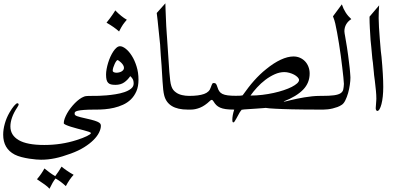

<svg xmlns="http://www.w3.org/2000/svg" viewBox="-44 -726 2468 1182"><path d="M229.5 311Q246.1 324.2 261.2 335.7Q276.4 347.2 295.9 358.4Q307.1 343.8 316.4 329.6Q325.7 315.4 335 299.8Q339.8 303.7 347.9 310.1Q356 316.4 366 323.2Q376 330.1 387.2 337.2Q398.4 344.2 409.2 350.1Q396.5 363.8 384.5 381.1Q372.6 398.4 361.3 419.9Q331.5 391.6 297.9 372.6Q280.8 393.6 260.7 436Q252 425.3 231.7 410.4Q211.4 395.5 183.6 377.4Q198.2 360.4 209.7 343.5Q221.2 326.7 229.5 311ZM546.9 -135.7Q551.8 -136.2 554.9 -130.1Q558.1 -124 559.8 -114.5Q561.5 -105 561.5 -94Q561.5 -83 559.8 -73.5Q558.1 -64 554.9 -57.6Q551.8 -51.3 546.9 -51.3H542Q498.5 -51.3 473.4 -49.3Q448.2 -47.4 435.3 -44.2Q422.4 -41 418.9 -37.1Q415.5 -33.2 415.5 -29.3Q415.5 -26.4 415.8 -23.2Q416 -20 419.2 -17.1Q422.4 -14.2 429.9 -11Q437.5 -7.8 452.1 -4.4Q492.2 4.4 516.8 10.7Q541.5 17.1 554.9 22.9Q568.4 28.8 572.8 34.7Q577.1 40.5 577.1 47.9Q577.1 66.9 565.9 89.8Q554.7 112.8 531.7 135.7Q508.8 158.7 474.1 180.4Q439.5 202.1 392.6 219.2Q365.7 229 341.6 236.3Q317.4 243.7 294.9 248.3Q272.5 252.9 251.2 255.1Q230 257.3 208.5 257.3Q198.7 257.3 179 255.9Q159.2 254.4 135.7 250.7Q112.3 247.1 88.4 241Q64.5 234.9 46.4 225.6Q-24.4 188.5 -24.4 103Q-24.4 70.8 -14.4 35.2Q-4.4 -0.5 14.2 -32.7Q21.5 -45.4 28.6 -55.9Q35.6 -66.4 42.2 -74Q48.8 -81.5 54 -85.9Q59.1 -90.3 62.5 -90.3Q70.8 -90.3 70.8 -81.5Q70.8 -78.6 62 -64.5Q40.5 -32.2 30.3 -2.9Q20 26.4 20 52.7Q20 106.4 71 136.5Q122.1 166.5 228.5 166.5Q281.7 166.5 331.1 158.9Q380.4 151.4 427.7 136.2Q447.3 129.9 463.4 123.8Q479.5 117.7 491.2 111.8Q502.9 106 509.3 101.3Q515.6 96.7 515.6 93.3Q515.6 89.8 503.2 85.4Q490.7 81.1 472.2 76.2Q453.6 71.3 432.1 65.7Q410.6 60.1 392.1 54.2Q373.5 48.3 361.1 42.7Q348.6 37.1 348.6 32.2Q348.6 19.5 354.2 3.9Q359.9 -11.7 369.1 -28.3Q378.4 -44.9 390.9 -61Q403.3 -77.1 417 -91.1Q430.7 -105 445.1 -115.5Q459.5 -126 472.7 -130.9Q476.1 -132.3 478.8 -133.1Q481.4 -133.8 487.1 -134.5Q492.7 -135.3 502.9 -135.5Q513.2 -135.7 532.2 -135.7Z M665.5 -662.1Q703.6 -623 736.8 -604.5Q729 -595.2 723.4 -588.4Q717.8 -581.5 712.6 -574Q707.5 -566.4 702.1 -556.9Q696.8 -547.4 689 -532.2Q673.3 -546.4 654.8 -559.3Q636.2 -572.3 611.8 -586.4Q622.6 -599.6 632.1 -612.5Q641.6 -625.5 648.9 -636Q656.2 -646.5 660.6 -653.6Q665 -660.6 665.5 -662.1ZM719.2 -308.1Q719.2 -316.9 713.9 -325.4Q708.5 -334 701.4 -340.8Q694.3 -347.7 688 -352.1Q681.6 -356.4 679.7 -356.4Q676.8 -356.4 671.6 -349.4Q666.5 -342.3 661.9 -332.3Q657.2 -322.3 653.6 -311Q649.9 -299.8 649.9 -291Q649.9 -284.7 656.7 -281.5Q663.6 -278.3 673.3 -278.3Q680.7 -278.3 689 -280.3Q697.3 -282.2 703.9 -285.9Q710.4 -289.6 714.8 -295.2Q719.2 -300.8 719.2 -308.1ZM542 -135.7Q546.4 -135.7 565.7 -136.2Q585 -136.7 611.3 -138.9Q637.7 -141.1 667.2 -145.8Q696.8 -150.4 721.4 -158.7Q746.1 -167 762.5 -179.9Q778.8 -192.9 778.8 -211.4Q778.8 -230 772.2 -240.5Q765.6 -251 757.8 -257.3Q742.2 -233.9 720.5 -218.8Q698.7 -203.6 666.5 -203.6Q650.4 -203.6 639.4 -206.3Q628.4 -209 621.6 -216.3Q614.7 -223.6 611.8 -235.8Q608.9 -248 608.9 -267.1Q608.9 -282.2 612.3 -301Q615.7 -319.8 621.6 -339.1Q627.4 -358.4 635.7 -376.7Q644 -395 653.6 -409.4Q663.1 -423.8 673.6 -432.6Q684.1 -441.4 694.8 -441.4Q710.4 -441.4 730.2 -425.8Q750 -410.2 767.3 -382.8Q784.7 -355.5 796.6 -317.6Q808.6 -279.8 808.6 -235.4Q808.6 -193.8 795.7 -164.1Q782.7 -134.3 761.5 -113.8Q740.2 -93.3 713.1 -81.1Q686 -68.8 657.5 -62.3Q628.9 -55.7 601.3 -53.5Q573.7 -51.3 551.8 -51.3H537.1Q529.8 -51.3 526.1 -64.5Q522.5 -77.6 522.5 -93.5Q522.5 -109.4 526.1 -122.6Q529.8 -135.7 537.1 -135.7Z M920.9 -646 974.1 -705.6Q974.1 -690.9 975.1 -669.7Q976.1 -648.4 977.1 -620.6L979.5 -564.9Q981 -534.2 982.7 -516.1Q984.4 -498 984.4 -492.7L998.5 -283.7Q1001 -252 1003.7 -230.7Q1006.3 -209.5 1011 -195.6Q1015.6 -181.6 1022.7 -172.6Q1029.8 -163.6 1040.5 -156.2Q1055.7 -145.5 1076.7 -140.6Q1097.7 -135.7 1121.1 -135.7H1126Q1129.9 -135.7 1132.6 -132.1Q1135.3 -128.4 1137 -122.6Q1138.7 -116.7 1139.6 -109.1Q1140.6 -101.6 1140.6 -93.8Q1140.6 -77.6 1137 -64.5Q1133.3 -51.3 1126 -51.3H1111.3Q988.8 -51.3 966.8 -139.2Q960 -165.5 956.5 -226.1L950.7 -322.3L945.8 -385.3Q943.4 -415 942.9 -431.4Q942.4 -447.8 941.9 -450.2L929.7 -567.4Q928.7 -579.6 926.5 -598.9Q924.3 -618.2 920.9 -646Z M1703.1 -100.1 1707.5 -100.6Q1710.4 -100.6 1720.7 -103.3Q1731 -106 1747.3 -109.9Q1763.7 -113.8 1784.4 -118.2Q1805.2 -122.6 1828.6 -126.5Q1852.1 -130.4 1877.2 -133.1Q1902.3 -135.7 1926.8 -135.7H1941.4Q1948.7 -135.7 1952.4 -122.6Q1956.1 -109.4 1956.1 -93.5Q1956.1 -77.6 1952.4 -64.5Q1948.7 -51.3 1941.4 -51.3H1926.8Q1873 -51.3 1830.1 -51.8Q1787.1 -52.2 1753.4 -53Q1719.7 -53.7 1694.8 -54.7Q1669.9 -55.7 1652.3 -56.6Q1610.8 -58.6 1593.3 -61.5Q1594.2 -61.5 1594.5 -61.8Q1594.7 -62 1595.2 -62Q1590.8 -61.5 1574.7 -60.3Q1558.6 -59.1 1537.6 -57.6Q1516.6 -56.2 1494.6 -54.7Q1472.7 -53.2 1457 -52.2Q1454.1 -51.3 1451.2 -51Q1448.2 -50.8 1444.3 -50.8Q1439.9 -45.4 1437 -41.7Q1434.1 -38.1 1430.9 -32.7Q1427.7 -27.3 1423.3 -18.8Q1418.9 -10.3 1410.6 4.4Q1397.9 27.3 1394.5 27.3Q1393.6 27.3 1393.1 27.1Q1392.6 26.9 1391.6 26.9H1391.1Q1386.2 26.9 1386.2 12.7Q1386.2 -15.6 1397.9 -51.3Q1367.2 -51.3 1346.2 -54.2Q1325.2 -57.1 1311 -63.5Q1296.9 -69.8 1287.6 -79.1Q1278.3 -88.4 1270.5 -101.6Q1264.2 -111.3 1259.8 -111.3Q1254.4 -111.3 1248 -104.5Q1217.3 -75.2 1187.7 -63.2Q1158.2 -51.3 1130.9 -51.3H1116.2Q1108.9 -51.3 1105.2 -64.5Q1101.6 -77.6 1101.6 -93.5Q1101.6 -109.4 1105.2 -122.6Q1108.9 -135.7 1116.2 -135.7H1121.1Q1179.2 -135.7 1212.2 -147.5Q1245.1 -159.2 1253.4 -187.5Q1257.3 -197.8 1259.5 -203.4Q1261.7 -209 1263.9 -211.7Q1266.1 -214.4 1268.3 -214.6Q1270.5 -214.8 1273.9 -214.8Q1281.7 -214.8 1285.9 -209.5Q1290 -204.1 1294.9 -188.5Q1299.3 -173.8 1306.2 -163.8Q1313 -153.8 1325.4 -147.7Q1337.9 -141.6 1358.2 -138.9Q1378.4 -136.2 1410.2 -136.2Q1416.5 -136.7 1420.9 -136.7Q1425.3 -136.7 1429.2 -136.7Q1433.1 -136.7 1437.3 -137.2Q1441.4 -137.7 1447.3 -138.7Q1448.7 -138.7 1449.7 -139.2Q1467.8 -164.6 1485.1 -187Q1502.4 -209.5 1520 -229.2Q1537.6 -249 1556.2 -266.8Q1574.7 -284.7 1595.2 -300.8Q1641.1 -338.4 1684.1 -358.4Q1727.1 -378.4 1762.7 -378.4Q1784.2 -378.4 1802.5 -370.4Q1820.8 -362.3 1834 -348.4Q1847.2 -334.5 1854.7 -315.2Q1862.3 -295.9 1862.3 -273.4Q1862.3 -215.8 1822.3 -174.3Q1782.2 -132.8 1704.1 -102.1ZM1498 -137.7Q1534.7 -137.7 1571 -142.1Q1607.4 -146.5 1640.6 -153.8Q1673.8 -161.1 1702.4 -170.7Q1731 -180.2 1752 -190.9Q1772.9 -201.7 1784.9 -212.6Q1796.9 -223.6 1796.9 -233.4Q1796.9 -241.7 1788.3 -250.5Q1779.8 -259.3 1766.6 -266.4Q1753.4 -273.4 1737.3 -277.8Q1721.2 -282.2 1706.5 -282.2Q1677.2 -282.2 1647.2 -268.8Q1617.2 -255.4 1589.6 -234.4Q1562 -213.4 1538.6 -187.7Q1515.1 -162.1 1498 -137.7Z M2118.7 -608.4Q2098.1 -595.2 2087.2 -576.2Q2076.2 -557.1 2076.2 -533.7Q2076.2 -528.3 2077.6 -520Q2079.1 -511.7 2081.1 -500Q2087.9 -462.4 2092 -435.1Q2096.2 -407.7 2099.1 -386Q2102.1 -364.3 2104.2 -345.2Q2106.4 -326.2 2108.9 -305.7Q2109.4 -302.2 2110.1 -293.5Q2110.8 -284.7 2111.6 -275.4Q2112.3 -266.1 2112.8 -258.3Q2113.3 -250.5 2113.3 -248Q2113.3 -229.5 2109.6 -203.6Q2106 -177.7 2098.9 -152.8Q2091.8 -127.9 2081.5 -107.4Q2071.3 -86.9 2058.1 -79.6Q2047.4 -72.3 2033.2 -67.1Q2019 -62 2004.2 -58.3Q1989.3 -54.7 1974.1 -53Q1959 -51.3 1946.3 -51.3H1931.6Q1924.3 -51.3 1920.7 -64.5Q1917 -77.6 1917 -93.5Q1917 -109.4 1920.7 -122.6Q1924.3 -135.7 1931.6 -135.7H1936.5Q1984.9 -135.7 2012 -139.4Q2039.1 -143.1 2052.5 -151.9Q2065.9 -160.6 2069.1 -174.8Q2072.3 -189 2073.2 -209.5Q2072.8 -224.1 2069.8 -251Q2066.9 -277.8 2063 -311.3Q2059.1 -344.7 2054 -382.6Q2048.8 -420.4 2043 -456.8Q2037.1 -493.2 2031.2 -525.6Q2025.4 -558.1 2020 -581.1Q2017.6 -590.8 2014.4 -601.8Q2011.2 -612.8 2005.9 -625.5L2060.5 -699.2Q2078.6 -644 2118.7 -608.4Z M2231 -623.5 2290 -692.9Q2287.1 -654.8 2287.1 -614.7Q2287.6 -589.8 2289.1 -558.8Q2290.5 -527.8 2293.9 -489.7L2300.3 -412.6L2304.7 -376Q2310.1 -318.4 2312.7 -272.5Q2315.4 -226.6 2315.4 -191.4Q2315.4 -159.2 2312.5 -132.1Q2309.6 -105 2304.4 -85.2Q2299.3 -65.4 2292.7 -54.2Q2286.1 -43 2278.8 -43Q2274.9 -43 2272 -47.9Q2269 -52.7 2269 -60.1Q2269 -62 2269.8 -71Q2270.5 -80.1 2271.2 -90.3Q2272 -100.6 2272.5 -109.1Q2272.9 -117.7 2272.9 -118.7Q2272.9 -140.6 2270.3 -167.7Q2267.6 -194.8 2263.7 -228L2258.8 -265.1Q2257.8 -271 2257.6 -280Q2257.3 -289.1 2255.4 -301.8L2251.5 -341.3Q2249.5 -352.5 2248.3 -364Q2247.1 -375.5 2246.1 -388.2L2241.7 -436.5Q2239.7 -452.1 2239 -462.6Q2238.3 -473.1 2237.3 -479.5L2232.9 -552.2Q2231.4 -579.6 2231.4 -586.4L2231 -609.4Z"/></svg>

Font: XB Niloofar
Style: Regular
Weight: 400
Designer: Behnam
Foundry: Irmug
Version: Version 7.201 2008